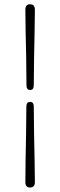

<svg xmlns="http://www.w3.org/2000/svg" viewBox="-20 -742 275 878"><path d="M134.5 -353Q134.5 -330.5 118 -330.5Q101 -330.5 101 -353Q101 -415 99.8 -477.8Q98.5 -540.5 97.2 -597.2Q96 -654 96 -697.5Q96 -722.5 117.5 -722.5Q139.5 -722.5 139.5 -697.5Q139.5 -654 138.2 -597.2Q137 -540.5 135.8 -477.5Q134.5 -414.5 134.5 -353ZM100.5 -254Q100.5 -276 118 -276Q134.5 -276 134.5 -254Q134.5 -192 135.8 -129Q137 -66 138.2 -9.5Q139.5 47 139.5 91Q139.5 115.5 117 115.5Q96 115.5 96 91Q96 47 97 -9.8Q98 -66.5 99.2 -129.2Q100.5 -192 100.5 -254Z"/></svg>

Font: Fraunces 144pt S050
Style: Regular
Weight: 400
Version: Version 1.000; ttfautohint (v1.8.3)